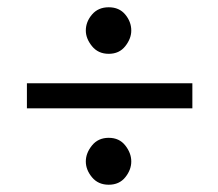

<svg xmlns="http://www.w3.org/2000/svg" viewBox="-20 -558 600 528"><path d="M54 -260V-329H509V-260ZM279 -50Q250 -50 233 -70.5Q216 -91 216 -114Q216 -137 233 -158Q250 -179 279 -179Q308 -179 324.5 -158Q341 -137 341 -114Q341 -91 324.5 -70.5Q308 -50 279 -50ZM279 -410Q250 -410 233 -431Q216 -452 216 -474Q216 -498 233 -518Q250 -538 279 -538Q308 -538 324.5 -518Q341 -498 341 -474Q341 -452 324.5 -431Q308 -410 279 -410Z"/></svg>

Font: Ubuntu Sans Mono
Style: Regular
Weight: 400
Monospace: yes
Designer: Dalton Maag Ltd
Foundry: Dalton Maag Ltd
Version: Version 1.006